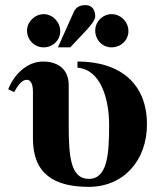

<svg xmlns="http://www.w3.org/2000/svg" viewBox="-20 -712 616 746"><path d="M479 -591C479 -627 449 -657 414 -657C379 -657 350 -628 350 -593C350 -557 378 -528 413 -528C450 -528 479 -556 479 -591ZM205 -528H253L316 -595C335 -616 350 -635 350 -648C350 -674 337 -692 313 -692C293 -692 276 -687 266 -664ZM214 -591C214 -627 184 -657 150 -657C115 -657 85 -627 85 -593C85 -557 114 -528 149 -528C186 -528 214 -556 214 -591ZM281 -449C371 -442 404 -329 404 -226C404 -111 397 -17 325 -17C254 -17 247 -105 247 -225V-381C247 -454 191 -473 148 -473C82 -473 33 -419 12 -365L35 -354C48 -378 64 -402 84 -402C103 -402 108 -378 108 -355V-173C108 -36 191 14 325 14C459 14 551 -87 551 -229C551 -387 447 -473 281 -473Z"/></svg>

Font: STIXGeneral
Style: Bold
Weight: 700
Designer: MicroPress Inc., with final additions and corrections provided by Coen Hoffman, Elsevier (retired)
Version: Version 1.1.0